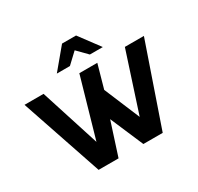

<svg xmlns="http://www.w3.org/2000/svg" viewBox="-154 -909 1125 1092"><g transform="rotate(-30 408.5 -363.0)"><path d="M17 -531H142L266 -144L377 -531H495L452 -378L550 -144L676 -531H801L618 0H491L398 -217L328 0H197ZM265 -593 376 -726H468L567 -593H482L419 -657L351 -593Z"/></g></svg>

Font: Exo
Style: DemiBold
Weight: 600
Designer: Natanael Gama
Version: Version 1.00